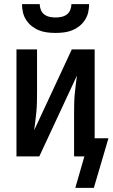

<svg xmlns="http://www.w3.org/2000/svg" viewBox="-20 -760 547 933"><path d="M250 -600Q230 -600 209.5 -602.5Q189 -605 170 -612.5Q151 -620 135 -632.5Q119 -645 107.5 -662.5Q96 -680 91.5 -700Q87 -720 87 -740H173Q173 -726 178.5 -712Q184 -698 195.5 -689.5Q207 -681 221.5 -678Q236 -675 250 -675Q264 -675 278.5 -678Q293 -681 304.5 -689.5Q316 -698 321.5 -712Q327 -726 327 -740H413Q413 -720 408.5 -700Q404 -680 392.5 -662.5Q381 -645 365 -632.5Q349 -620 330 -612.5Q311 -605 290.5 -602.5Q270 -600 250 -600ZM436 153H346L390 0H340V-208Q340 -231 340.5 -254.5Q341 -278 343 -301Q345 -324 348 -347Q351 -370 354 -393L171 0H60V-520H160V-312Q160 -289 159.5 -265.5Q159 -242 157 -219Q155 -196 152 -173Q149 -150 146 -127L329 -520H440V-88H507Z"/></svg>

Font: Iosevka Term Curly Semibold
Style: Regular
Weight: 600
Designer: Belleve Invis
Foundry: Belleve Invis
Version: Version 32.3.0